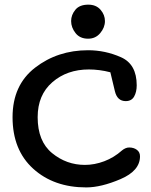

<svg xmlns="http://www.w3.org/2000/svg" viewBox="-20 -797 651 829"><path d="M34.2 0ZM360.4 -580.1Q434.1 -580.1 502.2 -550Q570.3 -520 570.3 -428.7Q570.3 -399.9 559.1 -380.1Q547.9 -360.4 522.9 -360.4Q486.3 -360.4 476.1 -403.1Q465.8 -445.8 456.5 -484.9Q432.6 -491.2 409.4 -494.1Q386.2 -497.1 363.8 -497.1Q269.5 -497.1 206.1 -442.1Q142.6 -387.2 142.6 -291Q142.6 -187 204.8 -136Q267.1 -85 346.7 -85Q388.2 -85 430.2 -100.8Q472.2 -116.7 506.8 -147.5Q513.7 -153.3 521.5 -156.7Q529.3 -160.2 537.6 -160.2Q557.6 -160.2 571 -150.1Q584.5 -140.1 584.5 -122.1Q584.5 -59.6 500.5 -23.7Q416.5 12.2 352.5 12.2Q212.4 12.2 123.3 -68.6Q34.2 -149.4 34.2 -291Q34.2 -429.7 131.6 -504.9Q229 -580.1 360.4 -580.1ZM433.1 -706.1Q433.1 -678.2 412.8 -654.1Q392.6 -629.9 360.4 -629.9Q325.2 -629.9 306.2 -654.1Q287.1 -678.2 287.1 -706.1Q287.1 -732.4 305.2 -754.6Q323.2 -776.9 361.3 -776.9Q395 -776.9 414.1 -754.9Q433.1 -732.9 433.1 -706.1Z"/></svg>

Font: Cutive
Style: Regular
Weight: 400
Designer: Vernon Adams
Version: Version 1.002